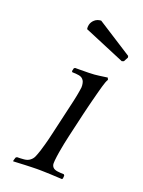

<svg xmlns="http://www.w3.org/2000/svg" viewBox="-132 -743 602 809"><g transform="rotate(20 168.5 -338.0)"><path d="M251.1 4 254 0 255 -13 251.2 -18C241.2 -18 231.5 -18.7 222.1 -20C212.8 -21.3 206 -24.3 201.7 -29C197.4 -33.7 195.3 -39.5 195.2 -46.5C195.2 -53.5 196.1 -64 198 -78C198.9 -84.7 199.8 -90.8 200.8 -96.5C201.8 -102.2 202.8 -108.3 204.1 -115C205.3 -121.7 206.8 -129.7 208.6 -139C210.4 -148.3 213 -160.3 216.4 -175L242.3 -287C245.6 -301.7 248.6 -313.7 251.1 -323C253.6 -332.3 255.6 -340.3 257.1 -347C258.7 -353.7 260.2 -359.5 261.7 -364.5C263.1 -369.5 264.5 -374.7 265.7 -380C266.7 -384 268.1 -389.7 270.2 -397C272.2 -404.3 274.2 -411.8 276.4 -419.5C278.5 -427.2 280.8 -434.3 283.3 -441C285.9 -447.7 288.1 -452.3 290.1 -455L286.1 -464L250 -459C236.8 -457 221.6 -455.8 204.2 -455.5C186.8 -455.2 172.4 -455 161.1 -455H143.1L138.4 -452L135.1 -438L138.2 -434C148.9 -434 159 -433.2 168.6 -431.5C178.2 -429.8 185.5 -425 190.3 -417C191.8 -415 193.3 -411.2 194.6 -405.5C196 -399.8 196.5 -393.3 196.1 -386C195.2 -379.3 194.3 -373 193.2 -367C192.2 -361 191 -354.3 189.6 -347C188.3 -339.7 186.5 -331.2 184.2 -321.5L176 -286L147.6 -163C142.1 -139 137.7 -121.5 134.5 -110.5C131.3 -99.5 128.1 -88.7 125 -78C120.6 -64.7 116.7 -54.3 113.4 -47C110 -39.7 105.1 -33.7 98.7 -29C92.1 -23.7 83.6 -20.5 73 -19.5C62.4 -18.5 51.8 -18 41.2 -18L36.2 -14L32 0L32.1 4C36.8 4 44 3.7 53.8 3C63.6 2.3 73.8 1.8 84.2 1.5C94.6 1.2 104.6 0.8 114.4 0.5C124.1 0.2 131.3 0 136 0H150C154.7 0 161.6 0.2 170.9 0.5C180.1 0.8 190.1 1.2 200.7 1.5C211.3 1.8 221.1 2.3 230.3 3C239.5 3.7 246.4 4 251.1 4ZM317.8 -549 326.4 -552 337.1 -572 335.7 -579 178 -680C166.5 -679.3 157 -675.7 149.5 -669C141.9 -662.3 137.1 -654.3 134.9 -645C133.4 -638.3 133.3 -632 134.5 -626Z"/></g></svg>

Font: Quattrocento
Style: Italic
Weight: 400
Italic angle: -13°
Designer: Pablo Impallari
Foundry: Pablo Impallari, Igino Marini, Branda Gallo
Version: Version 2.000